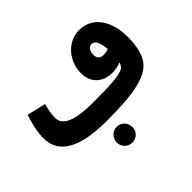

<svg xmlns="http://www.w3.org/2000/svg" viewBox="-180 -875 1419 1419"><g transform="rotate(-45 530.0 -165.5)"><path d="M454 21C726 21 883 -4 953 -95C985 -136 1005 -215 1005 -307C1005 -474 927 -599 785 -599C662 -599 570 -487 570 -365C570 -249 652 -201 737 -201C768 -201 801 -207 828 -219C825 -207 820 -198 815 -191C789 -155 703 -147 480 -147C267 -147 201 -196 201 -268C201 -306 211 -349 221 -390L74 -425C58 -374 34 -298 34 -219C34 -96 118 21 454 21ZM731 -393C731 -430 748 -461 778 -461C809 -461 831 -427 837 -349C818 -343 799 -340 785 -340C750 -340 731 -360 731 -393ZM477 268C523 268 558 232 558 187C558 141 523 103 477 103C431 103 395 141 395 187C395 232 431 268 477 268Z"/></g></svg>

Font: Noto Sans Arabic UI Bk
Style: Regular
Weight: 900
Designer: Monotype Design Team, Nadine Chahine and Nizar Qandah
Foundry: Monotype Imaging Inc.
Version: Version 2.010